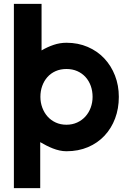

<svg xmlns="http://www.w3.org/2000/svg" viewBox="-20 -760 649 979"><path d="M452.1 -266.1Q452.1 -295.9 442.9 -321.8Q433.6 -347.7 416.3 -366.9Q398.9 -386.2 374.3 -397.2Q349.6 -408.2 318.8 -408.2Q288.1 -408.2 263.4 -397.2Q238.8 -386.2 221.7 -366.9Q204.6 -347.7 195.3 -321.8Q186 -295.9 186 -266.1Q186 -237.3 195.6 -211.4Q205.1 -185.5 222.4 -166Q239.7 -146.5 264.2 -135.3Q288.6 -124 318.8 -124Q348.6 -124 373.3 -135.3Q397.9 -146.5 415.5 -166Q433.1 -185.5 442.6 -211.4Q452.1 -237.3 452.1 -266.1ZM50.8 -740.2H191.9V-502.9Q220.7 -520 252.9 -531Q285.2 -542 318.8 -542Q377.9 -542 427.2 -520.8Q476.6 -499.5 511.7 -462.2Q546.9 -424.8 566.4 -374.5Q585.9 -324.2 585.9 -266.1Q585.9 -206.5 566.9 -156Q547.9 -105.5 512.9 -68.1Q478 -30.8 428.7 -9.8Q379.4 11.2 318.8 11.2Q301.3 11.2 283.7 7.3Q266.1 3.4 249.3 -3.2Q232.4 -9.8 216.3 -18.1Q200.2 -26.4 185.1 -35.2V199.2H50.8Z"/></svg>

Font: Righteous
Style: Regular
Weight: 400
Version: Version 1.000